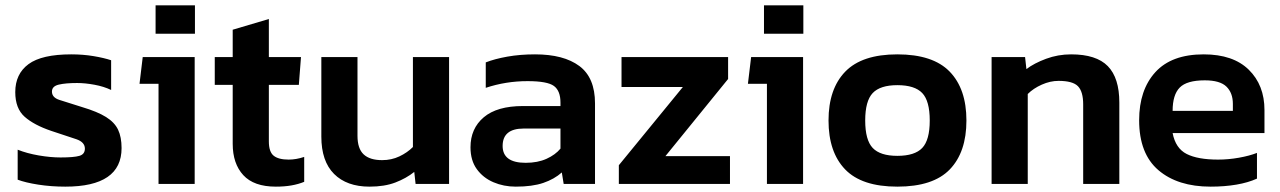

<svg xmlns="http://www.w3.org/2000/svg" viewBox="-20 -687 4779 717"><path d="M224 10Q171 10 123 2.5Q75 -5 46 -16V-128Q81 -114 125 -106.5Q169 -99 206 -99Q256 -99 276.5 -105Q297 -111 297 -132Q297 -156 265.5 -167Q234 -178 172 -198Q107 -220 72 -251Q37 -282 37 -343Q37 -411 86.5 -447.5Q136 -484 246 -484Q290 -484 329 -477.5Q368 -471 395 -462V-351Q368 -364 333 -370.5Q298 -377 268 -377Q225 -377 199.5 -371Q174 -365 174 -345Q174 -323 201.5 -314Q229 -305 287 -287Q344 -270 376 -250Q408 -230 421 -202.5Q434 -175 434 -134Q434 10 224 10Z M561 -561V-667H708V-561ZM572 0V-374H501L513 -474H707V0Z M1010 10Q928 10 888.5 -33Q849 -76 849 -150V-370H782V-474H849V-576L984 -616V-474H1104L1096 -370H984V-159Q984 -120 1002 -105.5Q1020 -91 1058 -91Q1086 -91 1116 -101V-8Q1094 1 1068 5.5Q1042 10 1010 10Z M1360 10Q1275 10 1227.5 -37.5Q1180 -85 1180 -177V-474H1315V-180Q1315 -132 1338 -110.5Q1361 -89 1407 -89Q1442 -89 1471.5 -103Q1501 -117 1522 -138V-474H1657V0H1532L1527 -45Q1497 -21 1456.5 -5.5Q1416 10 1360 10Z M1906 10Q1861 10 1822.5 -6.5Q1784 -23 1760.5 -55.5Q1737 -88 1737 -137Q1737 -207 1786.5 -249Q1836 -291 1933 -291H2073V-304Q2073 -348 2048.5 -366Q2024 -384 1950 -384Q1869 -384 1794 -359V-454Q1827 -467 1874.5 -475.5Q1922 -484 1978 -484Q2085 -484 2143.5 -440.5Q2202 -397 2202 -301V0H2085L2078 -43Q2050 -18 2009 -4Q1968 10 1906 10ZM1943 -79Q1988 -79 2021 -94Q2054 -109 2073 -132V-207H1936Q1857 -207 1857 -142Q1857 -79 1943 -79Z M2291 0V-70L2530 -362H2301V-474H2699V-392L2465 -104H2706V0Z M2833 -561V-667H2980V-561ZM2844 0V-374H2773L2785 -474H2979V0Z M3331 10Q3198 10 3136 -54.5Q3074 -119 3074 -237Q3074 -355 3136.5 -419.5Q3199 -484 3331 -484Q3464 -484 3526.5 -419.5Q3589 -355 3589 -237Q3589 -119 3527 -54.5Q3465 10 3331 10ZM3331 -105Q3396 -105 3424 -134.5Q3452 -164 3452 -237Q3452 -310 3424 -339.5Q3396 -369 3331 -369Q3267 -369 3239 -339.5Q3211 -310 3211 -237Q3211 -164 3239 -134.5Q3267 -105 3331 -105Z M3683 0V-474H3808L3813 -429Q3842 -451 3886.5 -467.5Q3931 -484 3980 -484Q4074 -484 4117 -440Q4160 -396 4160 -304V0H4025V-297Q4025 -345 4005.5 -365Q3986 -385 3933 -385Q3902 -385 3870.5 -371Q3839 -357 3818 -336V0Z M4501 10Q4378 10 4306 -51.5Q4234 -113 4234 -238Q4234 -351 4294.5 -417.5Q4355 -484 4475 -484Q4585 -484 4643.5 -426.5Q4702 -369 4702 -276V-190H4359Q4370 -133 4411.5 -112Q4453 -91 4529 -91Q4567 -91 4606.5 -98Q4646 -105 4674 -116V-20Q4641 -5 4597 2.5Q4553 10 4501 10ZM4359 -273H4584V-299Q4584 -340 4560 -363.5Q4536 -387 4479 -387Q4412 -387 4385.5 -360Q4359 -333 4359 -273Z"/></svg>

Font: Kanit Medium
Style: Regular
Weight: 500
Designer: Katatrad Team
Foundry: CadsonDemak
Version: Version 2.000; ttfautohint (v1.8.3)